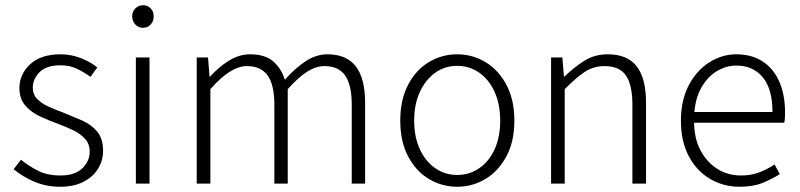

<svg xmlns="http://www.w3.org/2000/svg" viewBox="-20 -700 3050 732"><path d="M209 12Q156 12 110.5 -7.5Q65 -27 32 -55L60 -91Q91 -66 126 -48.5Q161 -31 211 -31Q266 -31 294 -58.5Q322 -86 322 -122Q322 -151 304.5 -170.5Q287 -190 260 -203Q233 -216 206 -226Q170 -239 135 -255Q100 -271 77 -297Q54 -323 54 -364Q54 -417 95 -455Q136 -493 211 -493Q251 -493 288 -478.5Q325 -464 351 -443L325 -407Q300 -425 273 -438Q246 -451 211 -451Q156 -451 130.5 -424.5Q105 -398 105 -366Q105 -340 121.5 -323Q138 -306 164 -294Q190 -282 218 -272Q255 -257 291 -241.5Q327 -226 350 -199Q373 -172 373 -125Q373 -88 354 -57Q335 -26 298.5 -7Q262 12 209 12Z M498 0V-481H550V0ZM525 -594Q508 -594 496 -606.5Q484 -619 484 -638Q484 -656 496 -668Q508 -680 525 -680Q543 -680 554.5 -668Q566 -656 566 -638Q566 -619 554.5 -606.5Q543 -594 525 -594Z M730 0V-481H773L779 -408H781Q813 -444 852.5 -468.5Q892 -493 933 -493Q990 -493 1021 -466.5Q1052 -440 1066 -396Q1106 -441 1146 -467Q1186 -493 1228 -493Q1301 -493 1336.5 -447Q1372 -401 1372 -308V0H1321V-301Q1321 -376 1296 -412Q1271 -448 1217 -448Q1184 -448 1150 -426Q1116 -404 1077 -360V0H1026V-301Q1026 -376 1000.5 -412Q975 -448 921 -448Q859 -448 782 -360V0Z M1723 12Q1665 12 1615.5 -17.5Q1566 -47 1536 -103.5Q1506 -160 1506 -240Q1506 -320 1536 -377Q1566 -434 1615.5 -463.5Q1665 -493 1723 -493Q1781 -493 1830.5 -463.5Q1880 -434 1910.5 -377Q1941 -320 1941 -240Q1941 -160 1910.5 -103.5Q1880 -47 1830.5 -17.5Q1781 12 1723 12ZM1723 -33Q1770 -33 1807.5 -59Q1845 -85 1866 -131.5Q1887 -178 1887 -240Q1887 -302 1866 -349Q1845 -396 1807.5 -422.5Q1770 -449 1723 -449Q1676 -449 1639 -422.5Q1602 -396 1580.5 -349Q1559 -302 1559 -240Q1559 -178 1580.5 -131.5Q1602 -85 1639 -59Q1676 -33 1723 -33Z M2081 0V-481H2124L2130 -408H2132Q2169 -444 2208 -468.5Q2247 -493 2297 -493Q2372 -493 2407.5 -447Q2443 -401 2443 -308V0H2391V-301Q2391 -376 2366.5 -412Q2342 -448 2285 -448Q2243 -448 2209.5 -426Q2176 -404 2133 -360V0Z M2800 12Q2738 12 2687 -18Q2636 -48 2606 -104.5Q2576 -161 2576 -240Q2576 -318 2606 -375Q2636 -432 2684.5 -462.5Q2733 -493 2787 -493Q2845 -493 2886.5 -466.5Q2928 -440 2950.5 -390Q2973 -340 2973 -270Q2973 -261 2972.5 -251Q2972 -241 2970 -232H2615V-273H2925Q2925 -361 2888 -405.5Q2851 -450 2787 -450Q2748 -450 2711 -427.5Q2674 -405 2650 -358.5Q2626 -312 2626 -240Q2626 -173 2650.5 -127Q2675 -81 2715 -56Q2755 -31 2805 -31Q2844 -31 2875 -43Q2906 -55 2933 -73L2953 -36Q2924 -18 2888 -3Q2852 12 2800 12Z"/></svg>

Font: Assistant ExtraLight Light
Style: Regular
Weight: 300
Version: Version 3.000